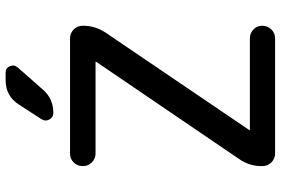

<svg xmlns="http://www.w3.org/2000/svg" viewBox="-178 -822 1000 684"><g transform="rotate(-90 322.0 -480.0)"><path d="M378.9 -960H405.3Q421.9 -960 428.2 -944.8Q434.6 -929.7 423.8 -917L344.7 -827.1Q312.5 -790 261.7 -790Q246.1 -790 238.3 -804.2Q230.5 -818.4 239.3 -832L291 -912.1Q321.3 -960 378.9 -960ZM96.7 -127 443.4 -636.7Q443.4 -637.7 443.8 -637.7Q444.3 -637.7 444.3 -638.7Q444.3 -639.6 443.4 -639.6H117.2Q98.6 -639.6 85.4 -652.8Q72.3 -666 72.3 -685.1Q72.3 -704.1 85 -717.3Q97.7 -730.5 117.2 -730.5H527.3Q545.9 -730.5 559.1 -717.3Q572.3 -704.1 572.3 -684.6Q572.3 -639.6 546.9 -602.5L201.2 -92.8Q201.2 -91.8 200.7 -91.8Q200.2 -91.8 200.2 -90.8Q200.2 -89.8 201.2 -89.8H527.3Q545.9 -89.8 559.1 -77.1Q572.3 -64.5 572.3 -45.4Q572.3 -26.4 559.1 -13.2Q545.9 0 527.3 0H117.2Q98.6 0 85.4 -13.2Q72.3 -26.4 72.3 -44.9Q71.3 -89.8 96.7 -127Z"/></g></svg>

Font: Rounded Mgen+ 2p medium
Style: Regular
Weight: 500
Designer: [Source Han Sans]
Ryoko NISHIZUKA  (kana & ideographs); Paul D. Hunt (Latin, Greek & Cyrillic); Wenlong ZHANG  (bopomofo
Version: Version 1.059.20150602